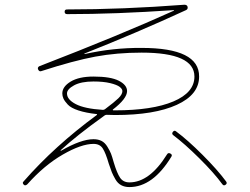

<svg xmlns="http://www.w3.org/2000/svg" viewBox="-20 -759 1040 799"><path d="M258.8 -370.1Q258.8 -344.7 295.4 -325.7Q332 -306.6 408.2 -301.8Q413.1 -301.8 417 -304.7Q456.1 -334 472.7 -350.1Q489.3 -366.2 489.3 -379.9Q489.3 -388.7 478 -397.5Q466.8 -406.2 438.5 -413.1Q410.2 -419.9 369.1 -419.9Q317.4 -419.9 288.1 -403.8Q258.8 -387.7 258.8 -370.1ZM93.8 7.8Q85 15.6 79.1 9.8Q71.3 2 78.1 -3.9Q208 -152.3 383.8 -281.2Q383.8 -283.2 382.8 -284.2Q337.9 -289.1 306.6 -299.3Q275.4 -309.6 262.2 -323.7Q249 -337.9 244.1 -348.6Q239.3 -359.4 239.3 -370.1Q239.3 -398.4 273.9 -419.4Q308.6 -440.4 369.1 -440.4Q440.4 -440.4 474.6 -422.9Q508.8 -405.3 508.8 -379.9Q508.8 -348.6 449.2 -302.7Q449.2 -300.8 450.2 -299.8H459Q614.3 -299.8 701.7 -336.9Q789.1 -374 789.1 -440.4Q789.1 -540 569.3 -540Q466.8 -540 377 -523.4Q287.1 -506.8 151.4 -462.9Q143.6 -460 138.7 -469.7Q134.8 -478.5 143.6 -483.4Q484.4 -615.2 704.1 -714.8V-715.8Q704.1 -716.8 702.1 -716.8Q460.9 -700.2 259.8 -700.2Q249 -700.2 249 -710Q249 -719.7 258.8 -719.7Q490.2 -719.7 747.1 -739.3Q758.8 -739.3 760.7 -730.5Q762.7 -720.7 753.9 -716.8Q552.7 -624 331.1 -536.1V-535.2Q331.1 -534.2 333 -534.2Q451.2 -560.5 569.3 -559.6Q809.6 -559.6 808.6 -440.4Q808.6 -365.2 715.8 -322.8Q623 -280.3 459 -280.3Q452.1 -280.3 440.4 -280.8Q428.7 -281.2 423.8 -281.2Q418.9 -281.2 415 -278.3Q413.1 -276.4 407.2 -272.5Q300.8 -196.3 232.4 -133.8V-131.8H234.4Q317.4 -179.7 369.1 -179.7Q388.7 -179.7 402.8 -172.4Q417 -165 427.2 -147.9Q437.5 -130.9 441.9 -119.6Q446.3 -108.4 453.1 -84Q466.8 -38.1 480 -19Q493.2 0 518.6 0Q602.5 0 674.8 -116.2Q679.7 -125 689 -120.1Q698.2 -115.2 693.4 -107.4Q616.2 19.5 518.6 19.5Q499 19.5 484.4 11.7Q469.7 3.9 460 -13.2Q450.2 -30.3 445.3 -42.5Q440.4 -54.7 432.6 -78.1Q419.9 -122.1 407.7 -141.1Q395.5 -160.2 369.1 -160.2Q318.4 -160.2 241.2 -115.7Q164.1 -71.3 93.8 7.8ZM711.9 -212.9Q760.7 -176.8 822.8 -114.7Q884.8 -52.7 920.9 -3.9Q926.8 3.9 918.9 9.8Q911.1 15.6 905.3 7.8Q871.1 -39.1 809.6 -100.1Q748 -161.1 701.2 -196.3Q693.4 -202.1 699.2 -210Q705.1 -217.8 711.9 -212.9Z"/></svg>

Font: Rounded-X Mgen+ 2m thin
Style: Regular
Weight: 100
Designer: [Source Han Sans]
Ryoko NISHIZUKA  (kana & ideographs); Paul D. Hunt (Latin, Greek & Cyrillic); Wenlong ZHANG  (bopomofo
Version: Version 1.059.20150602